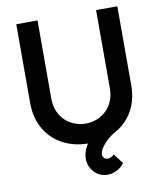

<svg xmlns="http://www.w3.org/2000/svg" viewBox="-98 -799 917 1085"><g transform="rotate(-10 360.0 -256.0)"><path d="M360 15Q274.2 15 208.8 -20Q143.5 -54.9 106.8 -118.4Q70 -181.8 70 -267.5V-719.2L192 -720V-270.7Q192 -230 205.8 -198Q219.5 -166.1 243.1 -143.8Q266.8 -121.5 297 -109.9Q327.3 -98.3 360 -98.3Q393.5 -98.3 423.8 -110.1Q454.1 -121.9 477.5 -144.2Q500.9 -166.5 514.5 -198.5Q528 -230.4 528 -270.7V-720H650V-267.5Q650 -181.9 613.2 -118.5Q576.5 -55 511.2 -20Q445.8 15 360 15ZM432 207.8Q400.6 207.8 376.4 192.4Q352.2 177 338.5 152.1Q324.8 127.2 324.8 98.7Q324.8 62.8 345 26.6Q365.2 -9.6 399.7 -40.7Q434.1 -71.8 477 -92.2L529.7 -31.7Q499.2 -15.4 474 6.4Q448.8 28.2 433.8 50.4Q418.8 72.5 418.8 89.5Q418.8 102 427.3 110.3Q435.8 118.7 447.8 118.7Q456.3 118.7 465.9 114.2Q475.5 109.7 484.8 101.3L528.2 157.7Q510.4 181.6 484.8 194.7Q459.2 207.8 432 207.8Z"/></g></svg>

Font: Manrope ExtraLight
Style: Regular
Weight: 200
Designer: Mikhail Sharanda
Foundry: Mikhail Sharanda
Version: Version 4.505